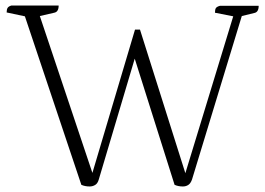

<svg xmlns="http://www.w3.org/2000/svg" viewBox="-20 -662 959 694"><path d="M304 12Q287 12 274 6L70 -603L4 -617Q4 -628 7.5 -633.5Q11 -639 21 -642H192Q192 -619 176 -616L124 -604L314 -37L468 -555H486L650 -36L823 -603L757 -616Q757 -628 760.5 -633Q764 -638 775 -641H915Q915 -618 899 -615L854 -604L674 -13Q669 1 660.5 6.5Q652 12 641 12Q624 12 611 6L467 -450L337 -13Q333 1 324 6.5Q315 12 304 12Z"/></svg>

Font: Petrona ExtraLight
Style: Regular
Weight: 200
Designer: Ringo R. Seeber
Foundry: Ringo R. Seeber
Version: Version 2.001; ttfautohint (v1.8.3)